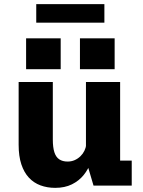

<svg xmlns="http://www.w3.org/2000/svg" viewBox="-20 -896 690 927"><path d="M246.5 11Q208 11 175.5 -1Q143 -13 119.5 -38.2Q96 -63.5 83 -102.8Q70 -142 70 -197V-500H235V-222.5Q235 -184.5 242.5 -161Q250 -137.5 266 -126.8Q282 -116 306.5 -116Q325 -116 340.8 -123Q356.5 -130 368.5 -141.8Q380.5 -153.5 387.5 -168Q394.5 -182.5 396.5 -198L429 -180Q429 -146.5 418 -113Q407 -79.5 384.2 -51.2Q361.5 -23 327.2 -6Q293 11 246.5 11ZM431.5 0 395 -123.5V-500H560V-88L536 -120.5H616V0ZM106 -711H273V-562H106ZM366 -711H533.5V-562H366ZM155 -786.5V-876H484V-786.5Z"/></svg>

Font: Trispace Thin
Style: Bold
Weight: 700
Version: Version 1.210